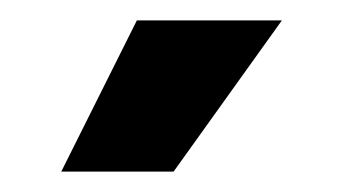

<svg xmlns="http://www.w3.org/2000/svg" viewBox="-20 -720 336 188"><path d="M150 -552H40L114 -700H256Z"/></svg>

Font: Space Grotesk Variable Light
Style: Regular
Weight: 300
Designer: Florian Karsten
Foundry: Florian Karsten
Version: Version 2.000